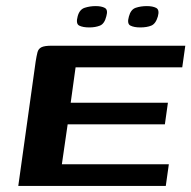

<svg xmlns="http://www.w3.org/2000/svg" viewBox="-20 -610 628 630"><path d="M440 -520Q420 -520 408 -526Q396 -532 403 -556Q409 -579 425.5 -584.5Q442 -590 462 -590Q481 -590 492.5 -584Q504 -578 498 -556Q491 -532 476.5 -526Q462 -520 440 -520ZM273 -520Q252 -520 240 -526Q228 -532 235 -557Q241 -579 258 -584.5Q275 -590 294 -590Q313 -590 324 -584Q335 -578 329 -557Q323 -532 308 -526Q293 -520 273 -520ZM40 0 97 -408Q100 -427 103 -438.5Q106 -450 116 -455Q126 -460 149 -460H588L578 -389H228L212 -273H531L521 -202H202L183 -71H534L524 0Z"/></svg>

Font: Genos Thin SemiBold
Style: Italic
Weight: 600
Italic angle: -8°
Version: Version 1.010